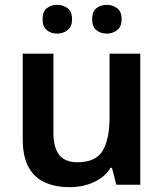

<svg xmlns="http://www.w3.org/2000/svg" viewBox="-20 -764 678 794"><path d="M268 10Q208 10 164 -10.5Q120 -31 97 -75Q74 -119 74 -188V-542H201V-214Q201 -154 225 -123.5Q249 -93 300 -93Q376 -93 404.5 -140.5Q433 -188 433 -278V-542H560V0H461L443 -70H437Q420 -42 393 -24.5Q366 -7 334.5 1.5Q303 10 268 10ZM156 -684Q156 -716 173.5 -730Q191 -744 216 -744Q241 -744 259.5 -730Q278 -716 278 -684Q278 -654 259.5 -639.5Q241 -625 216 -625Q191 -625 173.5 -639.5Q156 -654 156 -684ZM361 -684Q361 -716 378.5 -730Q396 -744 422 -744Q446 -744 464.5 -730Q483 -716 483 -684Q483 -654 464.5 -639.5Q446 -625 422 -625Q396 -625 378.5 -639.5Q361 -654 361 -684Z"/></svg>

Font: Noto Sans Symbols SemiBold
Style: Regular
Weight: 600
Version: Version 2.002